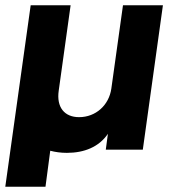

<svg xmlns="http://www.w3.org/2000/svg" viewBox="-34 -566 653 726"><path d="M-14 140H138L156 4C175 9 196 12 219 12C284 12 340 -10 374 -60L366 0H506L582 -546H431L387 -231C378 -168 328 -123 265 -123C210 -123 179 -160 188 -223L233 -546H82Z"/></svg>

Font: Mluvka ExtraBold
Style: Italic
Weight: 800
Italic angle: -8°
Designer: Modified by Jiří Krblich, Original typeface by Gumpita Rahayu
Foundry: Gumpita Rahayu & Jiří Krblich
Version: Version 2.000;Glyphs 3.1.1 (3134)